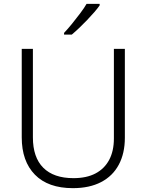

<svg xmlns="http://www.w3.org/2000/svg" viewBox="-20 -968 762 998"><path d="M629 -252Q629 -171 597.5 -112Q566 -53 505.5 -21.5Q445 10 359 10Q230 10 161.5 -60Q93 -130 93 -254V-714H151V-254Q151 -150 205 -96Q259 -42 362 -42Q430 -42 476.5 -66.5Q523 -91 547.5 -137Q572 -183 572 -248V-714H629ZM498 -940Q487 -924 470 -904.5Q453 -885 433 -864Q413 -843 392.5 -823.5Q372 -804 353 -788H313V-797Q332 -817 354 -844Q376 -871 397 -899Q418 -927 430 -948H498Z"/></svg>

Font: Noto Sans Armenian Light
Style: Regular
Weight: 300
Designer: Monotype Design Team
Foundry: Monotype Imaging Inc.
Version: Version 2.007